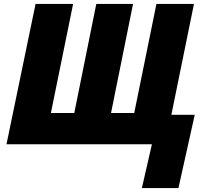

<svg xmlns="http://www.w3.org/2000/svg" viewBox="-20 -734 1048 977"><path d="M753 0H13L161 -714H352L239 -159H358L470 -714H657L545 -159H663L776 -714H967L852 -150H971L888 223H702Z"/></svg>

Font: Noto Sans Display Black
Style: Italic
Weight: 900
Italic angle: -12°
Designer: Monotype Design team
Foundry: Monotype Imaging Inc.
Version: Version 1.000